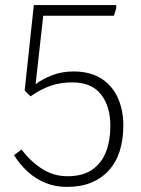

<svg xmlns="http://www.w3.org/2000/svg" viewBox="-20 -721 555 755"><path d="M243 14Q198 14 159.5 -1.5Q121 -17 90 -45Q59 -73 35 -111L65 -133Q98 -88 144 -58Q190 -28 245 -28Q306 -28 343 -54Q380 -80 397 -124.5Q414 -169 414 -226Q414 -303 377 -350Q340 -397 264 -397Q216 -397 177 -383Q138 -369 100 -342L77 -365L113 -701H437V-688L428 -659H150L120 -390Q148 -411 186 -425.5Q224 -440 269 -440Q335 -440 378.5 -412Q422 -384 443.5 -336Q465 -288 465 -228Q465 -173 451 -128Q437 -83 408.5 -51.5Q380 -20 339 -3Q298 14 243 14Z"/></svg>

Font: Literata ExtraLight
Style: Regular
Weight: 250
Designer: Latin by Veronika Burian and Jose Scaglione. Greek by Irene Vlachou. Cyrillic by Vera Evstafieva.
Foundry: TypeTogether
Version: Version 3.103;gftools[0.9.29]